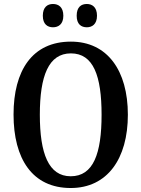

<svg xmlns="http://www.w3.org/2000/svg" viewBox="-20 -934 710 964"><path d="M416 -797C442 -797 467 -812 467 -855C467 -899 442 -914 416 -914C388 -914 365 -899 365 -855C365 -812 388 -797 416 -797ZM246 -797C273 -797 298 -812 298 -855C298 -899 273 -914 246 -914C219 -914 195 -899 195 -855C195 -812 219 -797 246 -797ZM335 10C519 10 622 -137 622 -358C622 -580 519 -725 336 -725C142 -725 48 -580 48 -359C48 -137 142 10 335 10ZM335 -49C224 -49 180 -163 180 -358C180 -553 224 -666 336 -666C449 -666 490 -553 490 -358C490 -163 449 -49 335 -49Z"/></svg>

Font: Noto Serif Tamil Condensed SemiBold
Style: Italic
Weight: 600
Width: 3
Italic angle: -12°
Designer: Indian Type Foundry, Tom Grace, and the Monotype Design Team
Foundry: Monotype Imaging Inc.
Version: Version 2.003